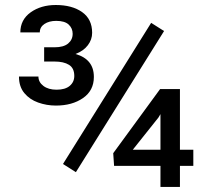

<svg xmlns="http://www.w3.org/2000/svg" viewBox="-20 -736 818 756"><path d="M626 -613.8 278.8 -58.1 228 -90.3 575.2 -646ZM741.2 -146.5V-83H688.5V0H611.8V-83H429.2L425.8 -132.8L610.4 -385.3H688.5V-146.5ZM502.9 -146.5H611.8V-286.6L604 -273.4ZM153.8 -493.7V-549.8H194.8Q230.5 -549.8 248.3 -564.7Q266.1 -579.6 266.1 -603Q266.1 -624.5 250.5 -639.2Q234.9 -653.8 201.2 -653.8Q173.3 -653.8 155 -641.6Q136.7 -629.4 136.7 -608.4H60.1Q60.1 -658.2 100.6 -687.3Q141.1 -716.3 199.7 -716.3Q263.7 -716.3 303.2 -688.5Q342.8 -660.6 342.8 -606.9Q342.8 -580.1 325.9 -557.9Q309.1 -535.6 277.3 -523.4Q349.6 -502.9 349.6 -433.1Q349.6 -379.4 306.9 -349.9Q264.2 -320.3 200.2 -320.3Q163.6 -320.3 130.1 -332.3Q96.7 -344.2 75.7 -369.6Q54.7 -395 54.7 -434.6H131.3Q131.3 -412.6 150.9 -397.7Q170.4 -382.8 202.6 -382.8Q236.8 -382.8 254.6 -397.9Q272.5 -413.1 272.5 -437Q272.5 -467.8 251.7 -480.7Q231 -493.7 194.8 -493.7Z"/></svg>

Font: Vazirmatn UI FD
Style: Regular
Weight: 400
Designer: Saber Rastikerdar
Foundry: Saber Rastikerdar
Version: Version 33.003